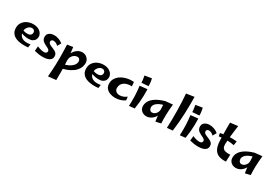

<svg xmlns="http://www.w3.org/2000/svg" viewBox="74 -2176 5514 3849"><g transform="rotate(30 2830.5 -251.5)"><path d="M444 2Q385 8 326 6Q267 4 215 -8.5Q163 -21 122.5 -47Q82 -73 59 -115Q36 -157 36 -219Q36 -279 59.5 -323Q83 -367 121.5 -396.5Q160 -426 207.5 -440.5Q255 -455 303 -455Q376 -455 425.5 -429.5Q475 -404 499.5 -366Q524 -328 523 -288Q523 -255 507.5 -223Q492 -191 455 -170.5Q418 -150 352 -150Q329 -150 301.5 -154Q274 -158 245.5 -165.5Q217 -173 191 -183.5Q165 -194 147 -207L173 -256Q194 -244 223.5 -236Q253 -228 293 -228Q321 -228 343 -237Q365 -246 377.5 -263.5Q390 -281 390 -307Q390 -323 383 -338.5Q376 -354 360.5 -364.5Q345 -375 317 -375Q287 -375 258 -354Q229 -333 211 -300.5Q193 -268 193 -232Q193 -185 210.5 -150Q228 -115 262 -94Q296 -73 344.5 -68Q393 -63 455 -75Z M792 21Q742 21 690 13Q638 5 595 -7L606 -116Q628 -106 654 -97Q680 -88 708 -82Q736 -76 762 -76Q786 -76 801 -83.5Q816 -91 823 -103.5Q830 -116 830 -129Q830 -150 815 -164Q800 -178 776.5 -189.5Q753 -201 726.5 -214Q700 -227 676.5 -244Q653 -261 638 -287Q623 -313 623 -351Q623 -393 645 -420Q667 -447 702.5 -460.5Q738 -474 780 -474Q831 -474 885.5 -454.5Q940 -435 980 -400L933 -316Q904 -346 874 -358Q844 -370 820 -370Q798 -370 782.5 -357Q767 -344 767 -323Q767 -298 783.5 -282Q800 -266 826 -254.5Q852 -243 881 -231.5Q910 -220 936 -205Q962 -190 978.5 -167Q995 -144 995 -108Q995 -59 967 -31Q939 -3 892.5 9Q846 21 792 21Z M1079 305Q1086 224 1090.5 151Q1095 78 1097 8.5Q1099 -61 1099.5 -131.5Q1100 -202 1097.5 -278Q1095 -354 1092 -438L1224 -458Q1238 -349 1246 -255.5Q1254 -162 1257.5 -75Q1261 12 1261.5 100.5Q1262 189 1260 286ZM1231 34 1208 -52Q1283 -72 1332.5 -97Q1382 -122 1411 -149.5Q1440 -177 1452 -205Q1464 -233 1464 -259Q1464 -289 1446 -310Q1428 -331 1395 -331Q1360 -331 1326.5 -310Q1293 -289 1272.5 -250Q1252 -211 1252 -155L1191 -126Q1197 -215 1220.5 -278Q1244 -341 1279.5 -381Q1315 -421 1356 -440Q1397 -459 1438 -459Q1482 -459 1518.5 -439Q1555 -419 1578 -382.5Q1601 -346 1601 -295Q1601 -253 1584 -206.5Q1567 -160 1526 -115Q1485 -70 1413 -31.5Q1341 7 1231 34Z M2071 2Q2012 8 1953 6Q1894 4 1842 -8.5Q1790 -21 1749.5 -47Q1709 -73 1686 -115Q1663 -157 1663 -219Q1663 -279 1686.5 -323Q1710 -367 1748.5 -396.5Q1787 -426 1834.5 -440.5Q1882 -455 1930 -455Q2003 -455 2052.5 -429.5Q2102 -404 2126.5 -366Q2151 -328 2150 -288Q2150 -255 2134.5 -223Q2119 -191 2082 -170.5Q2045 -150 1979 -150Q1956 -150 1928.5 -154Q1901 -158 1872.5 -165.5Q1844 -173 1818 -183.5Q1792 -194 1774 -207L1800 -256Q1821 -244 1850.5 -236Q1880 -228 1920 -228Q1948 -228 1970 -237Q1992 -246 2004.5 -263.5Q2017 -281 2017 -307Q2017 -323 2010 -338.5Q2003 -354 1987.5 -364.5Q1972 -375 1944 -375Q1914 -375 1885 -354Q1856 -333 1838 -300.5Q1820 -268 1820 -232Q1820 -185 1837.5 -150Q1855 -115 1889 -94Q1923 -73 1971.5 -68Q2020 -63 2082 -75Z M2456 6Q2394 6 2338 -14.5Q2282 -35 2247 -78Q2212 -121 2212 -187Q2212 -248 2238.5 -295.5Q2265 -343 2309 -377Q2353 -411 2407.5 -431Q2462 -451 2519.5 -458Q2577 -465 2628 -459L2637 -362Q2588 -366 2543.5 -356.5Q2499 -347 2465 -325Q2431 -303 2411.5 -269Q2392 -235 2392 -189Q2392 -141 2424 -112.5Q2456 -84 2509 -84Q2552 -84 2593.5 -100Q2635 -116 2668 -143L2678 -63Q2633 -29 2575 -11.5Q2517 6 2456 6Z M2765 -521Q2765 -564 2759 -601.5Q2753 -639 2746 -678L2904 -703Q2914 -665 2919.5 -618.5Q2925 -572 2924 -533ZM2907 -7 2781 6Q2787 -106 2783.5 -220.5Q2780 -335 2764 -451L2936 -470Q2938 -389 2936.5 -316.5Q2935 -244 2928 -169.5Q2921 -95 2907 -7Z M3184 14Q3142 14 3105.5 -3.5Q3069 -21 3047 -55Q3025 -89 3025 -140Q3025 -197 3057.5 -252Q3090 -307 3164 -355.5Q3238 -404 3363 -441L3406 -365Q3336 -351 3290.5 -329Q3245 -307 3220 -282.5Q3195 -258 3185.5 -235Q3176 -212 3176 -194Q3176 -159 3195 -134Q3214 -109 3246 -109Q3276 -109 3304.5 -127Q3333 -145 3352.5 -181Q3372 -217 3371 -271L3430 -309Q3424 -220 3400.5 -158.5Q3377 -97 3341 -59Q3305 -21 3264.5 -3.5Q3224 14 3184 14ZM3398 15Q3390 -26 3384 -82.5Q3378 -139 3373.5 -198Q3369 -257 3366.5 -310Q3364 -363 3363 -398.5Q3362 -434 3363 -441L3532 -458Q3518 -323 3515 -216Q3512 -109 3518 -13Z M3790 -5 3660 7Q3664 -86 3666 -186.5Q3668 -287 3666 -389.5Q3664 -492 3660 -591.5Q3656 -691 3648 -781L3830 -808Q3834 -620 3825.5 -416.5Q3817 -213 3790 -5Z M3942 -521Q3942 -564 3936 -601.5Q3930 -639 3923 -678L4081 -703Q4091 -665 4096.5 -618.5Q4102 -572 4101 -533ZM4084 -7 3958 6Q3964 -106 3960.5 -220.5Q3957 -335 3941 -451L4113 -470Q4115 -389 4113.5 -316.5Q4112 -244 4105 -169.5Q4098 -95 4084 -7Z M4389 21Q4339 21 4287 13Q4235 5 4192 -7L4203 -116Q4225 -106 4251 -97Q4277 -88 4305 -82Q4333 -76 4359 -76Q4383 -76 4398 -83.5Q4413 -91 4420 -103.5Q4427 -116 4427 -129Q4427 -150 4412 -164Q4397 -178 4373.5 -189.5Q4350 -201 4323.5 -214Q4297 -227 4273.5 -244Q4250 -261 4235 -287Q4220 -313 4220 -351Q4220 -393 4242 -420Q4264 -447 4299.5 -460.5Q4335 -474 4377 -474Q4428 -474 4482.5 -454.5Q4537 -435 4577 -400L4530 -316Q4501 -346 4471 -358Q4441 -370 4417 -370Q4395 -370 4379.5 -357Q4364 -344 4364 -323Q4364 -298 4380.5 -282Q4397 -266 4423 -254.5Q4449 -243 4478 -231.5Q4507 -220 4533 -205Q4559 -190 4575.5 -167Q4592 -144 4592 -108Q4592 -59 4564 -31Q4536 -3 4489.5 9Q4443 21 4389 21Z M5023 1Q4933 7 4872.5 -13Q4812 -33 4777 -75.5Q4742 -118 4725.5 -181Q4709 -244 4708 -324Q4706 -390 4704.5 -456Q4703 -522 4703 -587.5Q4703 -653 4704 -717L4880 -738Q4869 -654 4859 -577.5Q4849 -501 4842.5 -431Q4836 -361 4834 -296Q4833 -241 4853.5 -210Q4874 -179 4918 -167.5Q4962 -156 5030 -162ZM4994 -362Q4914 -379 4823.5 -379Q4733 -379 4645 -365L4632 -436Q4725 -456 4824.5 -461Q4924 -466 5008 -457Z M5255 14Q5213 14 5176.5 -3.5Q5140 -21 5118 -55Q5096 -89 5096 -140Q5096 -197 5128.5 -252Q5161 -307 5235 -355.5Q5309 -404 5434 -441L5477 -365Q5407 -351 5361.5 -329Q5316 -307 5291 -282.5Q5266 -258 5256.5 -235Q5247 -212 5247 -194Q5247 -159 5266 -134Q5285 -109 5317 -109Q5347 -109 5375.5 -127Q5404 -145 5423.5 -181Q5443 -217 5442 -271L5501 -309Q5495 -220 5471.5 -158.5Q5448 -97 5412 -59Q5376 -21 5335.5 -3.5Q5295 14 5255 14ZM5469 15Q5461 -26 5455 -82.5Q5449 -139 5444.5 -198Q5440 -257 5437.5 -310Q5435 -363 5434 -398.5Q5433 -434 5434 -441L5603 -458Q5589 -323 5586 -216Q5583 -109 5589 -13Z"/></g></svg>

Font: Marhey Medium
Style: Regular
Weight: 500
Designer: Nur Syamsi & Bustanul Arifin
Foundry: Namelatype
Version: Version 1.000